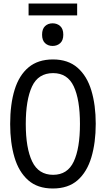

<svg xmlns="http://www.w3.org/2000/svg" viewBox="-20 -1065 603 1095"><path d="M281 10Q194 10 140.5 -37.5Q87 -85 62.5 -168Q38 -251 38 -358Q38 -471 63.5 -553.5Q89 -636 143 -681Q197 -726 282 -726Q368 -726 422 -679Q476 -632 501 -549Q526 -466 526 -359Q526 -251 501 -167.5Q476 -84 422.5 -37Q369 10 281 10ZM283 -68Q365 -68 400.5 -143.5Q436 -219 436 -358Q436 -497 400.5 -572.5Q365 -648 283 -648Q198 -648 162.5 -571.5Q127 -495 127 -358Q127 -220 163.5 -144Q200 -68 283 -68ZM280 -803Q254 -803 237 -819Q220 -835 220 -867Q220 -900 237 -916Q254 -932 280 -932Q306 -932 323.5 -916Q341 -900 341 -867Q341 -835 323.5 -819Q306 -803 280 -803ZM143 -977V-1045H420V-977Z"/></svg>

Font: Noto Sans Mono SemiCondensed
Style: Regular
Weight: 400
Width: 4
Designer: Monotype Design Team
Foundry: Monotype Imaging Inc.
Version: Version 2.014